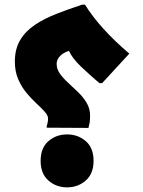

<svg xmlns="http://www.w3.org/2000/svg" viewBox="-20 -789 614 827"><path d="M181 -244Q183 -252 185 -260Q187 -268 187 -278Q187 -292 172.5 -308Q158 -324 137 -343.5Q116 -363 94.5 -388.5Q73 -414 58.5 -447.5Q44 -481 44 -524Q44 -578 67 -616.5Q90 -655 130.5 -682Q171 -709 223.5 -729.5Q276 -750 334 -769H346Q410 -666 537 -558L420 -431H408Q367 -466 329.5 -501.5Q292 -537 277 -570Q252 -562 238 -547Q224 -532 224 -514Q224 -491 238.5 -471Q253 -451 274.5 -431.5Q296 -412 317.5 -391Q339 -370 353.5 -345.5Q368 -321 368 -291Q368 -271 366 -260Q364 -249 361 -238L181 -239ZM155 -96Q155 -152 188.5 -181Q222 -210 269 -210Q316 -210 349.5 -181Q383 -152 383 -96Q383 -41 349.5 -11.5Q316 18 269 18Q222 18 188.5 -11.5Q155 -41 155 -96Z"/></svg>

Font: Kufam Black
Style: Regular
Weight: 900
Designer: Wael Morcos, Artur Schmal
Foundry: Original Type
Version: Version 1.301; ttfautohint (v1.8.3)